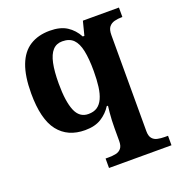

<svg xmlns="http://www.w3.org/2000/svg" viewBox="-141 -659 929 1011"><g transform="rotate(-20 324.0 -153.0)"><path d="M297 240V187H315Q337 187 355.5 183Q374 179 385 165.5Q396 152 396 125V52Q396 31 397 9Q398 -13 400 -33.5Q402 -54 404 -70H397Q376 -36 340 -13Q304 10 248 10Q151 10 98.5 -57Q46 -124 46 -269Q46 -365 69.5 -426.5Q93 -488 139 -517Q185 -546 250 -546Q309 -546 345.5 -522.5Q382 -499 404 -458H413L433 -536H635V-483H631Q609 -483 590 -478Q571 -473 559.5 -458.5Q548 -444 548 -413V125Q548 152 559 165.5Q570 179 588.5 183Q607 187 629 187H647V240ZM293 -64Q323 -64 342.5 -77Q362 -90 374 -116Q386 -142 391 -180Q396 -218 396 -267Q396 -336 386.5 -381.5Q377 -427 355 -449Q333 -471 293 -471Q260 -471 239.5 -448.5Q219 -426 209.5 -381Q200 -336 200 -268Q200 -168 221.5 -116Q243 -64 293 -64Z"/></g></svg>

Font: Noto Serif Thai
Style: Regular
Weight: 400
Designer: Monotype Design Team
Foundry: Monotype Imaging Inc.
Version: Version 2.001